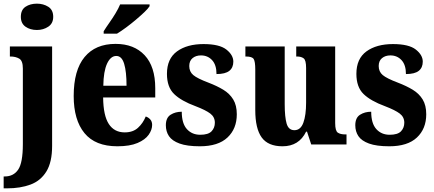

<svg xmlns="http://www.w3.org/2000/svg" viewBox="-40 -790 2374 1050"><path d="M162 -626Q125 -626 99.5 -644Q74 -662 74 -698Q74 -736 99.5 -753Q125 -770 162 -770Q197 -770 224 -753Q251 -736 251 -698Q251 -662 224 -644Q197 -626 162 -626ZM-20 240V175H-14Q34 175 59.5 137.5Q85 100 85 -2V-415Q85 -458 65 -469.5Q45 -481 17 -481H14V-536H245V8Q245 97 213.5 148Q182 199 126.5 219.5Q71 240 -1 240Z M602 10Q481 10 422 -62Q363 -134 363 -265Q363 -406 422.5 -478Q482 -550 592 -550Q693 -550 751 -488Q809 -426 809 -308V-257H524Q525 -158 555 -112Q585 -66 642 -66Q687 -66 714.5 -91Q742 -116 757 -153Q772 -148 782 -136.5Q792 -125 792 -107Q792 -80 773 -53Q754 -26 712 -8Q670 10 602 10ZM652 -321Q652 -398 639 -441Q626 -484 596 -484Q565 -484 545.5 -442Q526 -400 525 -321ZM527 -619Q540 -640 558 -665.5Q576 -691 592 -717.5Q608 -744 617 -766H778V-756Q770 -743 749.5 -723.5Q729 -704 703 -682Q677 -660 650 -640Q623 -620 600 -606H527Z M1053 10Q983 10 942 -5Q901 -20 884 -45.5Q867 -71 867 -105Q867 -146 893 -162.5Q919 -179 954 -179Q954 -115 982 -84Q1010 -53 1055 -53Q1099 -53 1117 -72Q1135 -91 1135 -119Q1135 -150 1110 -169Q1085 -188 1030 -209Q951 -238 912 -276Q873 -314 873 -386Q873 -469 928 -509Q983 -549 1073 -549Q1160 -549 1198 -519Q1236 -489 1236 -453Q1236 -420 1214 -402.5Q1192 -385 1144 -385Q1144 -435 1120 -461Q1096 -487 1059 -487Q1031 -487 1013 -472Q995 -457 995 -429Q995 -398 1017 -379.5Q1039 -361 1100 -338Q1147 -320 1181.5 -299Q1216 -278 1235.5 -246Q1255 -214 1255 -165Q1255 -86 1204 -38Q1153 10 1053 10Z M1505 10Q1426 10 1391 -38.5Q1356 -87 1356 -188V-410Q1356 -453 1347.5 -467Q1339 -481 1305 -481H1302V-536H1517V-220Q1517 -150 1527.5 -114Q1538 -78 1570 -78Q1604 -78 1619 -119Q1634 -160 1634 -229V-418Q1634 -461 1620.5 -471Q1607 -481 1584 -481H1580V-536H1793V-117Q1793 -74 1807.5 -64.5Q1822 -55 1846 -55H1855V0H1662L1639 -70H1634Q1595 10 1505 10Z M2089 10Q2019 10 1978 -5Q1937 -20 1920 -45.5Q1903 -71 1903 -105Q1903 -146 1929 -162.5Q1955 -179 1990 -179Q1990 -115 2018 -84Q2046 -53 2091 -53Q2135 -53 2153 -72Q2171 -91 2171 -119Q2171 -150 2146 -169Q2121 -188 2066 -209Q1987 -238 1948 -276Q1909 -314 1909 -386Q1909 -469 1964 -509Q2019 -549 2109 -549Q2196 -549 2234 -519Q2272 -489 2272 -453Q2272 -420 2250 -402.5Q2228 -385 2180 -385Q2180 -435 2156 -461Q2132 -487 2095 -487Q2067 -487 2049 -472Q2031 -457 2031 -429Q2031 -398 2053 -379.5Q2075 -361 2136 -338Q2183 -320 2217.5 -299Q2252 -278 2271.5 -246Q2291 -214 2291 -165Q2291 -86 2240 -38Q2189 10 2089 10Z"/></svg>

Font: Noto Serif Armenian Condensed ExtraBold
Style: Regular
Weight: 800
Width: 3
Designer: Monotype Design Team
Foundry: Monotype Imaging Inc.
Version: Version 2.008; ttfautohint (v1.8.4.7-5d5b)